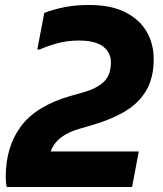

<svg xmlns="http://www.w3.org/2000/svg" viewBox="-20 -752 656 772"><path d="M7 0Q3 -16 3 -40Q3 -162 64.5 -244.5Q126 -327 266 -367L309 -379Q368 -395 397 -422.5Q426 -450 426 -501Q426 -541 394.5 -565Q363 -589 297 -589Q250 -589 209 -577.5Q168 -566 140 -553H130L158 -700Q197 -715 241 -723.5Q285 -732 338 -732Q427 -732 484.5 -702.5Q542 -673 570 -624Q598 -575 598 -515Q598 -439 568 -388Q538 -337 481.5 -303.5Q425 -270 344 -247L302 -235Q206 -208 184 -143H538L511 0Z"/></svg>

Font: Kufam
Style: Bold Italic
Weight: 700
Italic angle: -11°
Designer: Artur Schmal
Foundry: Original Type
Version: Version 1.301; ttfautohint (v1.8.3)